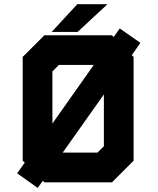

<svg xmlns="http://www.w3.org/2000/svg" viewBox="-20 -868 750 914"><path d="M159.5 26.5 61.5 -43 98 -94 88 -103V-597L191 -700H513L521.5 -692L550 -732.5L648.5 -664L607.5 -605.5L616 -597V-103L513 0H191L184 -7.5ZM229.5 -280 426.5 -559H260.5L229.5 -528ZM278.5 -141.5H444L474.5 -172V-418.5ZM226 -716 348 -848H491.5L349.5 -716Z"/></svg>

Font: Tourney Expanded Black
Style: Regular
Weight: 900
Width: 7
Designer: Tyler Finck
Foundry: Etcetera Type Co
Version: Version 1.010; ttfautohint (v1.8.3)